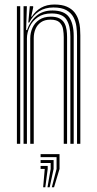

<svg xmlns="http://www.w3.org/2000/svg" viewBox="-20 -627 421 837"><path d="M315.8 0V-470.3Q315.8 -490 313 -511.6Q310.1 -533.2 300.2 -552Q290.2 -570.7 269.5 -582.6Q248.8 -594.4 212.9 -594.4Q176.4 -594.4 150.1 -577.5Q123.9 -560.6 107.5 -528.8H103.4L109.9 -600H124.5L124.6 -593.8L115.9 -554.2H118.6Q134.6 -579.3 159.1 -593.3Q183.6 -607.3 216.9 -607.3Q250.1 -607.3 271.4 -597.9Q292.7 -588.5 304.8 -573.1Q316.8 -557.7 322.2 -539.6Q327.7 -521.6 329 -504Q330.2 -486.5 330.2 -472.8V0ZM53.7 0V-600H68.2V0ZM111.9 0V-460.1Q111.9 -484.6 121.7 -506Q131.4 -527.5 151.3 -540.9Q171.3 -554.3 201.6 -554.3Q225.9 -554.3 240.2 -546.3Q254.5 -538.3 261.3 -525.3Q268.2 -512.2 270.3 -496.5Q272.4 -480.9 272.4 -465.5V0H257.9V-464.7Q257.9 -481.8 254.9 -499.5Q252 -517.2 239.7 -529.3Q227.4 -541.3 199.7 -541.3Q175 -541.3 158.9 -530.3Q142.8 -519.2 134.9 -501Q127.1 -482.8 127.1 -461.2V0ZM82.7 0V-600H97.2L93.9 -495.8H97.7Q110.8 -534.6 139 -558.1Q167.2 -581.6 209.2 -581.3Q260.7 -580.9 281 -552.3Q301.3 -523.7 301.3 -469.5V0H286.8V-467.9Q286.8 -514.9 269.8 -541.6Q252.7 -568.4 204.6 -568.4Q168.5 -568.4 144.7 -551.7Q120.8 -535.1 109.1 -509.8Q97.4 -484.6 97.4 -459V0ZM205.9 189.4 226.6 109.4V57.9H157V45H239.5V109.4L215.6 189.4ZM168.1 189.4 175.1 109.4H157V96.5H188V109.4L177.5 189.4ZM187 189.4 200.9 109.4V83.7H157V70.8H213.7V109.4L196.5 189.4Z"/></svg>

Font: Big Shoulders Inline Display SC Thin
Style: Regular
Weight: 100
Designer: Patric King
Foundry: XO Type Co
Version: Version 2.002